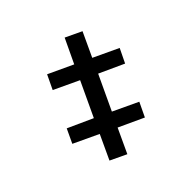

<svg xmlns="http://www.w3.org/2000/svg" viewBox="-145 -685 851 851"><g transform="rotate(-45 280.5 -260.0)"><path d="M120 -15 196 21 249 -93 366 -39 398 -106 281 -161 357 -323 473 -270 505 -336 388 -391 441 -505 365 -541 311 -427 195 -481 163 -414 280 -359 204 -197 87 -250 56 -184 173 -129Z"/></g></svg>

Font: Fixel Display Medium
Style: Regular
Weight: 500
Designer: AlfaBravo + MacPaw
Foundry: Kyrylo Tkachov, Marchela Mozhyna, Serhii Makarenko, Maria Weinstein, Zakhar Kryvoshyya
Version: Version 1.211